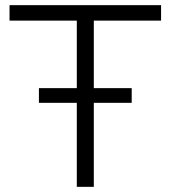

<svg xmlns="http://www.w3.org/2000/svg" viewBox="-20 -725 662 745"><path d="M278 0V-645H17V-705H605V-645H344V0ZM131 -326V-383H491V-326Z"/></svg>

Font: Nunito Sans 9pt Light
Style: Regular
Weight: 300
Version: Version 3.101;gftools[0.9.27]